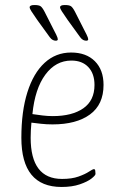

<svg xmlns="http://www.w3.org/2000/svg" viewBox="-20 -738 494 764"><path d="M225 6Q65 6 65 -190Q65 -295 89 -371Q113 -447 157.5 -488Q202 -529 263 -529Q323 -529 357.5 -494.5Q392 -460 392 -400Q392 -322 338 -282.5Q284 -243 189 -243Q165 -243 143 -245.5Q121 -248 105 -250Q102 -218 102 -190Q102 -26 227 -26Q266 -26 292.5 -35.5Q319 -45 334 -55Q349 -65 354 -65Q358 -65 359 -59Q360 -53 360 -46Q360 -40 344 -27.5Q328 -15 297.5 -4.5Q267 6 225 6ZM190 -276Q267 -276 311.5 -307Q356 -338 356 -400Q356 -445 331.5 -471Q307 -497 264 -497Q202 -497 160.5 -441Q119 -385 109 -284Q129 -281 149.5 -278.5Q170 -276 190 -276ZM323 -576Q317 -576 311 -579Q305 -582 299 -590L249 -659Q233 -682 226 -693Q219 -704 219 -709Q219 -718 238 -718Q255 -718 262 -713.5Q269 -709 278 -692L314 -621Q318 -614 324.5 -600.5Q331 -587 331 -582Q331 -576 323 -576ZM202 -576Q196 -576 190 -579Q184 -582 178 -590L128 -659Q112 -682 105 -693Q98 -704 98 -709Q98 -718 117 -718Q134 -718 141 -713.5Q148 -709 157 -692L193 -621Q197 -614 203.5 -600.5Q210 -587 210 -582Q210 -576 202 -576Z"/></svg>

Font: Asap Condensed Condensed Thin
Style: Italic
Weight: 100
Width: 3
Italic angle: -6°
Designer: Pablo Cosgaya
Foundry: Omnibus-Type
Version: Version 3.001; ttfautohint (v1.8.4.7-5d5b)